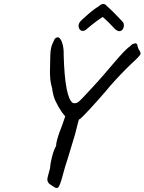

<svg xmlns="http://www.w3.org/2000/svg" viewBox="-20 -870 724 962"><path d="M325 -264 290 -308Q270 -338 258 -364Q246 -390 241 -428Q234 -452 232 -473Q230 -494 230.5 -521.5Q231 -549 232 -590Q233 -628 241.5 -647.5Q250 -667 254 -675Q268 -689 278 -679.5Q288 -670 294 -647Q300 -624 299 -595Q302 -488 313.5 -427.5Q325 -367 345 -354Q357 -351 366.5 -355.5Q376 -360 393 -378.5Q410 -397 444 -433Q471 -462 499.5 -495Q528 -528 553.5 -558Q579 -588 599.5 -609.5Q620 -631 632 -638Q636 -644 642 -647.5Q648 -651 654 -652Q660 -653 660 -653Q668 -651 669 -640.5Q670 -630 677 -620Q679 -616 682 -610.5Q685 -605 684 -600Q684 -597 678.5 -590.5Q673 -584 666.5 -577.5Q660 -571 655 -566Q642 -555 614.5 -527.5Q587 -500 558 -468.5Q529 -437 509 -412Q465 -361 430.5 -324Q396 -287 388 -280Q387 -278 374.5 -270Q362 -262 357 -254ZM259 71Q255 70 245.5 63.5Q236 57 226 50Q219 42 217.5 34.5Q216 27 220 13Q224 -1 231 -28Q232 -51 240.5 -84Q249 -117 261 -139Q261 -150 266 -169Q271 -188 278.5 -208.5Q286 -229 292 -244L310 -296L350 -330L386 -297Q382 -291 379 -283Q376 -275 371 -256Q366 -237 356 -197Q348 -170 338.5 -139Q329 -108 321 -81Q313 -54 307 -37Q295 8 287.5 32.5Q280 57 274.5 65.5Q269 74 259 71ZM420 -729Q403 -712 390.5 -715.5Q378 -719 374.5 -733Q371 -747 381 -761Q384 -765 395.5 -775.5Q407 -786 422.5 -799.5Q438 -813 453.5 -824.5Q469 -836 479 -842Q489 -851 499 -850Q509 -849 515 -840Q527 -830 544.5 -812.5Q562 -795 577 -779.5Q592 -764 596 -759Q602 -750 600.5 -738.5Q599 -727 591.5 -719.5Q584 -712 573 -714.5Q562 -717 548 -733Q541 -741 525.5 -756.5Q510 -772 495 -785Q483 -778 468 -767Q453 -756 440 -745.5Q427 -735 420 -729Z"/></svg>

Font: Caveat Medium
Style: Regular
Weight: 500
Designer: Pablo Impallari
Foundry: Pablo Impallari
Version: Version 2.000